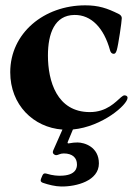

<svg xmlns="http://www.w3.org/2000/svg" viewBox="-20 -465 514 709"><path d="M206 223.7C263.1 224.4 345.2 202.4 345.2 138.5C345.2 77.1 291.2 61.1 266.3 61.1C255.7 61.1 246.1 62.1 237.6 63.9C229.4 65.7 228 63.9 231.2 56.5L249.3 13.1C358 2.8 451 -78.5 451 -103.7C451 -112.2 441.8 -112.9 439.6 -112.9C436.1 -112.9 431.8 -110.1 426.8 -105.8C407 -88.8 374.3 -51.1 311.8 -51.1C189.6 -51.1 157 -166.2 157 -259.9C157 -341.6 181.8 -409.1 255 -409.8C316.8 -410.5 363.6 -362.2 386.4 -279.1C388.5 -271.3 392.8 -266.3 399.9 -266.3C403.4 -266.3 407.7 -267.8 411.2 -279.8C416.9 -298.3 429.7 -385.7 429.7 -397.7C429.7 -407.7 421.2 -411.9 418.3 -413.4C375.7 -434.7 343.8 -445.3 294.7 -445.3C142.8 -445.3 17.8 -343 17.8 -198.2C17.8 -77.8 103.3 5.7 210.6 13.5L176.5 90.6C173.7 98 174.7 102.3 181.8 106.5C183.6 107.2 185.4 108 187.5 108C194.6 108 201.7 101.6 215.2 101.6C248.6 101.6 264.2 118.6 264.2 142C264.2 150.6 264.2 183.9 201.7 183.9C194.6 183.9 176.1 183.9 151.3 176.1C143.5 174 139.9 175.8 136.4 183.2L131.4 195.3C128.6 203.1 130.3 206.7 137.8 209.9C159.4 217.3 183.9 223.4 206 223.7Z"/></svg>

Font: Margiela Serif
Style: Bold
Weight: 700
Designer: Andreas Faust, Stefan Endress
Version: Version 1.002;FEAKit 1.0